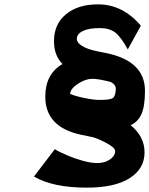

<svg xmlns="http://www.w3.org/2000/svg" viewBox="-20 -797 686 882"><path d="M580 -222Q644 -170 644 -97Q644 -22 575.5 21.5Q507 65 379 65Q223 65 136 14L232 -112Q241 -104 285.5 -85Q330 -66 366 -57Q434 -39 471.5 -57Q509 -75 509 -103Q509 -119 466 -141.5Q423 -164 401 -168L357 -177Q188 -211 188 -353Q188 -457 267 -503Q228 -542 228 -608Q228 -686 283 -731.5Q338 -777 430 -777Q544 -777 627 -679L567 -570Q536 -627 509.5 -647.5Q483 -668 438 -668Q388 -668 360.5 -654.5Q333 -641 333 -618Q333 -601 357 -586Q381 -571 424 -562L464 -554Q646 -518 646 -380Q646 -310 630 -273.5Q614 -237 580 -222ZM487 -421Q431 -435 404 -435Q373 -435 338.5 -412.5Q304 -390 302 -366Q320 -357 364 -347.5Q408 -338 437 -338Q485 -338 497.5 -346Q510 -354 512 -386Q514 -408 487 -421Z"/></svg>

Font: OpenDyslexic
Style: Bold
Weight: 800
Designer: Abbie Gonzalez
Version: Version 0.920;hotconv 1.0.109;makeotfexe 2.5.65596